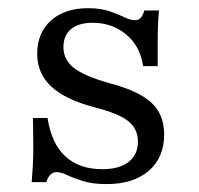

<svg xmlns="http://www.w3.org/2000/svg" viewBox="-20 -447 496 478"><path d="M245.2 11.3Q209.7 11.3 185.9 3.6Q162.1 -4 146.8 -11.3Q131.5 -18.5 121 -18.5Q103.2 -18.5 95.2 6.5H58.9Q60.5 -11.3 61.7 -33.5Q62.9 -55.6 62.9 -85.1Q62.9 -114.5 62.1 -153.2H98.4Q108.1 -89.5 142.7 -57.7Q177.4 -25.8 234.7 -25.8Q277.4 -25.8 300.4 -44Q323.4 -62.1 323.4 -94.4Q323.4 -125.8 299.6 -145.2Q275.8 -164.5 215.3 -179.8Q141.9 -199.2 107.3 -231.9Q72.6 -264.5 72.6 -312.9Q72.6 -365.3 106.9 -396Q141.1 -426.6 199.2 -426.6Q230.6 -426.6 252.8 -419Q275 -411.3 289.9 -404Q304.8 -396.8 316.9 -396.8Q325 -396.8 330.2 -402.4Q335.5 -408.1 339.5 -421H375.8Q374.2 -404 373.4 -385.5Q372.6 -366.9 372.6 -342.7Q372.6 -318.5 372.6 -282.3H336.3Q329 -332.3 294 -361.3Q258.9 -390.3 210.5 -390.3Q175.8 -390.3 156.9 -374.6Q137.9 -358.9 137.9 -329.8Q137.9 -298.4 164.1 -277.8Q190.3 -257.3 254 -239.5Q326.6 -220.2 357.7 -190.7Q388.7 -161.3 388.7 -112.1Q388.7 -54.8 350.4 -21.8Q312.1 11.3 245.2 11.3Z"/></svg>

Font: Playfair 9pt Light
Style: Regular
Weight: 300
Designer: Claus Eggers Sørensen
Foundry: Claus Eggers Sørensen
Version: Version 2.001;gftools[0.9.30]